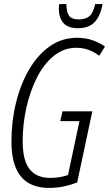

<svg xmlns="http://www.w3.org/2000/svg" viewBox="-20 -910 534 940"><path d="M220 10Q36 10 36 -216Q36 -316 58.5 -407.5Q81 -499 123 -570.5Q165 -642 224 -683.5Q283 -725 357 -725Q400 -725 434.5 -712.5Q469 -700 494 -682L466 -637Q441 -656 413.5 -666Q386 -676 353 -676Q292 -676 243 -636Q194 -596 160.5 -529.5Q127 -463 109 -382Q91 -301 91 -220Q91 -124 125 -81.5Q159 -39 226 -39Q272 -39 313 -53L369 -317H275L286 -365H432L358 -17Q325 -4 291 3Q257 10 220 10ZM363 -772Q311 -772 289.5 -798.5Q268 -825 268 -865Q268 -880 270 -890H305Q305 -852 317.5 -833.5Q330 -815 365 -815Q400 -815 418.5 -831.5Q437 -848 446 -890H482Q472 -833 444 -802.5Q416 -772 363 -772Z"/></svg>

Font: Noto Sans ExtraCondensed Light
Style: Italic
Weight: 300
Width: 2
Italic angle: -12°
Designer: Monotype Design Team
Foundry: Monotype Imaging Inc.
Version: Version 2.013; ttfautohint (v1.8.4.7-5d5b)